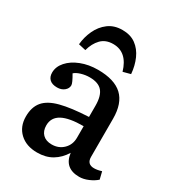

<svg xmlns="http://www.w3.org/2000/svg" viewBox="-186 -880 922 1007"><g transform="rotate(30 275.5 -376.5)"><path d="M192 14Q126 14 86.5 -23Q47 -60 47 -121Q47 -178 75.5 -212Q104 -246 167 -262.5Q230 -279 335 -284V-352Q335 -411 311.5 -438.5Q288 -466 235 -466Q209 -466 184 -458.5Q159 -451 146 -439Q172 -395 172 -381Q172 -362 155 -348Q138 -334 112 -334Q82 -334 66.5 -348.5Q51 -363 51 -389Q51 -425 78 -455.5Q105 -486 151 -504Q197 -522 253 -522Q353 -522 401 -477Q449 -432 449 -339V-108Q449 -64 492 -64Q512 -64 537 -72L548 -27Q529 -10 501 2Q473 14 447 14Q357 14 346 -73Q320 -31 282 -8.5Q244 14 192 14ZM237 -61Q279 -61 307 -88.5Q335 -116 335 -158V-228Q248 -228 205.5 -205Q163 -182 163 -134Q163 -100 182.5 -80.5Q202 -61 237 -61ZM260 -767Q309 -767 341.5 -743Q374 -719 392 -678.5Q410 -638 414 -589L369 -577Q339 -679 255 -679Q209 -679 182 -651Q155 -623 143 -578L99 -588Q103 -633 122 -674Q141 -715 175.5 -741Q210 -767 260 -767Z"/></g></svg>

Font: Literata Medium
Style: Regular
Weight: 500
Designer: Latin by Veronika Burian and Jose Scaglione. Greek by Irene Vlachou. Cyrillic by Vera Evstafieva.
Foundry: TypeTogether
Version: Version 3.103; ttfautohint (v1.8.4.7-5d5b);gftools[0.9.29]